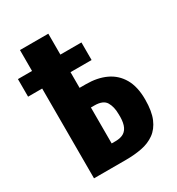

<svg xmlns="http://www.w3.org/2000/svg" viewBox="-190 -930 969 1050"><g transform="rotate(-30 294.0 -405.0)"><path d="M95 0V-810H274V-468H314Q386 -468 439.5 -443Q493 -418 523 -366.5Q553 -315 553 -234Q553 -160 533.5 -114Q514 -68 479 -43Q444 -18 397.5 -9Q351 0 297 0ZM274 -117H298Q332 -117 352 -130Q372 -143 380.5 -170Q389 -197 387 -238Q387 -283 369 -313.5Q351 -344 296 -344H274ZM6 -567V-678H407V-567Z"/></g></svg>

Font: Oswald
Style: Bold
Weight: 700
Designer: Vernon Adams
Foundry: Vernon Adams
Version: Version 4.103;gftools[0.9.33.dev8+g029e19f]